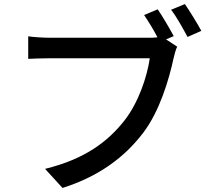

<svg xmlns="http://www.w3.org/2000/svg" viewBox="-20 -882 1040 946"><path d="M836 -704C816 -741 782 -800 757 -836L690 -808C711 -777 737 -735 756 -698C740 -696 724 -696 712 -696H227C194 -696 147 -699 119 -703V-592C144 -593 184 -595 227 -595H718C705 -504 662 -376 593 -288C511 -184 398 -98 202 -50L288 44C469 -13 595 -109 685 -227C767 -334 813 -492 835 -594C840 -614 845 -636 853 -652L798 -688ZM823 -834C850 -799 882 -741 904 -700L972 -730C952 -767 915 -827 891 -862Z"/></svg>

Font: Noto Sans CJK JP Medium
Style: Regular
Weight: 500
Designer: Ryoko NISHIZUKA (kana & ideographs); Paul D. Hunt (Latin, Greek & Cyrillic); Wenlong ZHANG (bopomofo); Sandoll Communica
Foundry: Adobe Systems Incorporated
Version: Version 1.004;PS 1.004;hotconv 1.0.82;makeotf.lib2.5.63406